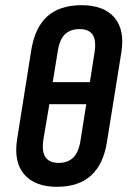

<svg xmlns="http://www.w3.org/2000/svg" viewBox="-20 -711 491 739"><path d="M199 8Q115 8 73.5 -39.5Q32 -87 46 -176L100 -516Q114 -605 162 -648Q210 -691 294 -691Q379 -691 420 -644Q461 -597 447 -509L392 -167Q379 -80 331 -36Q283 8 199 8ZM206 -84Q241 -84 262 -104.5Q283 -125 290 -171L312 -310H170L147 -174Q140 -128 155 -106Q170 -84 206 -84ZM183 -395H326L344 -510Q351 -556 336.5 -577.5Q322 -599 286 -599Q251 -599 230 -579Q209 -559 202 -512Z"/></svg>

Font: Sofia Sans Condensed
Style: Bold Italic
Weight: 700
Italic angle: -9°
Version: Version 4.100